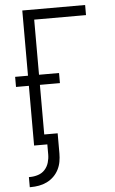

<svg xmlns="http://www.w3.org/2000/svg" viewBox="-62 -777 625 1041"><g transform="rotate(-5 250.0 -256.0)"><path d="M57 223V168H63Q85 168 107 161Q129 154 144 137.5Q159 121 165.5 99Q172 77 172 55V0H100V-325H30V-380H100V-735H442V-680H160V-380H269V-325H160V-55H233V55Q233 77 229 99.5Q225 122 214.5 142.5Q204 163 187.5 179Q171 195 150.5 205Q130 215 107.5 219Q85 223 63 223Z"/></g></svg>

Font: Iosevka Custom Light
Style: Regular
Weight: 300
Monospace: yes
Designer: Belleve Invis
Foundry: Belleve Invis
Version: Version 27.3.5